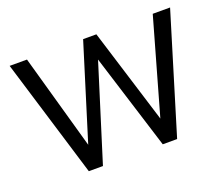

<svg xmlns="http://www.w3.org/2000/svg" viewBox="-91 -639 896 772"><g transform="rotate(-20 357.0 -253.5)"><path d="M13.7 -506.8H87.9L202.1 -100.6L328.1 -506.8H384.8L510.7 -100.6L626 -506.8H700.2L545.9 0H484.4L356.4 -409.2L228.5 0H168Z"/></g></svg>

Font: DINish
Style: Regular
Weight: 400
Designer: Bert Driehuis
Foundry: Playbeing
Version: Version 3.008; git-95204e4c-release